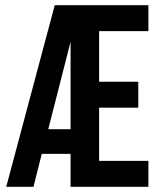

<svg xmlns="http://www.w3.org/2000/svg" viewBox="-20 -720 620 740"><path d="M252 -127H141L109 0H4L191 -700H552V-600H362V-405H513V-305H362V-100H552V0H252ZM252 -222V-559L166 -222Z"/></svg>

Font: BebasNeueW01-Regular
Style: Regular
Weight: 400
Designer: Ryoichi Tsunekawa
Foundry: Ryoichi Tsunekawa
Version: Version 1.30